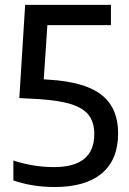

<svg xmlns="http://www.w3.org/2000/svg" viewBox="-20 -760 530 790"><path d="M205 9.5Q114 9.5 35 -17.5V-99.5Q117.5 -72.5 202.5 -72.5Q368 -72.5 368 -208.5Q368 -254 347 -283.8Q326 -313.5 276.8 -330Q227.5 -346.5 142.5 -352L59.5 -356.5L83.5 -740H436.5V-656.5H175L160 -433.5L183 -432Q330.5 -423 398.2 -369.2Q466 -315.5 466 -211.5Q466 -103 399 -46.8Q332 9.5 205 9.5Z"/></svg>

Font: Encode Sans SemiCondensed SemiCondensed Medium
Style: Regular
Weight: 500
Width: 4
Designer: Multiple Designers
Foundry: Impallari Type
Version: Version 3.000; ttfautohint (v1.8.3) -l 8 -r 50 -G 200 -x 14 